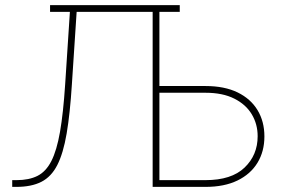

<svg xmlns="http://www.w3.org/2000/svg" viewBox="-20 -731 1133 751"><path d="M27.8 0V-26.4H44.9Q93.3 -26.4 126.5 -43Q159.7 -59.6 180.9 -101.1Q202.1 -142.6 214.8 -215.6Q227.5 -288.6 234.9 -401.4L253.4 -684.6H175.8V-710.9H683.1V-684.6H603.5V-394.5H783.7Q857.9 -394.5 909.2 -369.6Q960.4 -344.7 987.3 -300.3Q1014.2 -255.9 1014.2 -197.3Q1014.2 -138.7 987.1 -94.2Q960 -49.8 908.7 -24.9Q857.4 0 783.7 0H577.1V-684.6H279.8L261.2 -401.4Q253.9 -286.1 240.7 -208.7Q227.5 -131.3 204.1 -85.4Q180.7 -39.6 141.8 -19.8Q103 0 43.5 0ZM603.5 -26.4H783.7Q885.3 -26.4 936.5 -75.4Q987.8 -124.5 987.8 -198.2Q987.8 -245.6 964.8 -283.9Q941.9 -322.3 896.5 -345.2Q851.1 -368.2 783.7 -368.2H603.5Z"/></svg>

Font: Roboto Slab LO Thin
Style: Regular
Weight: 250
Designer: Google
Version: Version 2.00;September 28, 2018;FontCreator 11.5.0.2427 64-b